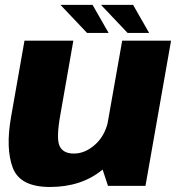

<svg xmlns="http://www.w3.org/2000/svg" viewBox="-20 -759 726 784"><path d="M421 0H574L678.5 -593H479L419 -254Q405 -202.5 371 -171Q329.5 -132 281.5 -132Q237.5 -132 223.2 -163Q209 -194 226.5 -291L279.5 -593H80L25 -280.5Q2.5 -152 32.2 -73.8Q62 4.5 184 4.5Q313 4.5 399 -66.5ZM501 -624.5H589L523.5 -739H392.5ZM335.5 -624.5H423.5L358 -739H227Z"/></svg>

Font: Anybody Thin ExtraBold
Style: Italic
Weight: 800
Italic angle: -10°
Version: Version 1.113;gftools[0.9.25]